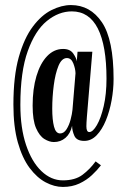

<svg xmlns="http://www.w3.org/2000/svg" viewBox="-20 -728 502 759"><path d="M228.5 11Q195 11 160.5 -7.2Q126 -25.5 97 -64.2Q68 -103 50.5 -165Q33 -227 33 -314.5Q33 -426.5 54.2 -502Q75.5 -577.5 109.8 -623Q144 -668.5 183.8 -688.2Q223.5 -708 260.5 -708Q337 -708 383 -639.8Q429 -571.5 429 -416Q429 -374.5 421.2 -331.5Q413.5 -288.5 398.5 -252Q383.5 -215.5 362 -193.2Q340.5 -171 313 -171Q283 -171 274 -191.2Q265 -211.5 265 -230.5Q258 -199.5 238.8 -183Q219.5 -166.5 193 -166.5Q175 -166.5 155.5 -178.5Q136 -190.5 122.5 -221.5Q109 -252.5 109 -310.5Q109 -376.5 124 -427Q139 -477.5 166.2 -506Q193.5 -534.5 229.5 -534.5Q257 -534.5 269.5 -516.5Q282 -498.5 283.5 -485.5L286.5 -523.5H345L323.5 -266.5Q321.5 -241 321.5 -228.5Q321.5 -206 333 -206Q347 -206 363 -233.5Q379 -261 390 -308.5Q401 -356 401 -417Q401 -547.5 366.8 -615.2Q332.5 -683 264 -683Q212 -683 165.5 -645.2Q119 -607.5 89.8 -526.2Q60.5 -445 60.5 -313.5Q60.5 -222 83 -155Q105.5 -88 143.8 -51.5Q182 -15 228.5 -15Q277 -15 306.2 -37Q335.5 -59 358 -90L379 -74.5Q364.5 -55.5 343.5 -35.8Q322.5 -16 293.8 -2.5Q265 11 228.5 11ZM217.5 -200.5Q232.5 -200.5 243 -217Q253.5 -233.5 259.2 -255.8Q265 -278 266.5 -294L278.5 -438.5Q278 -456.5 269.8 -477.5Q261.5 -498.5 244.5 -498.5Q224 -498.5 211.2 -467.8Q198.5 -437 192.5 -390.5Q186.5 -344 186.5 -298.5Q186.5 -254.5 193.5 -227.5Q200.5 -200.5 217.5 -200.5Z"/></svg>

Font: Imbue 50pt SemiBold
Style: Regular
Weight: 600
Designer: Tyler Finck
Foundry: Etcetera Type Company
Version: Version 1.102; ttfautohint (v1.8.3)